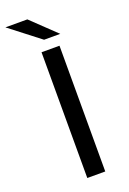

<svg xmlns="http://www.w3.org/2000/svg" viewBox="-182 -870 623 924"><g transform="rotate(-20 129.5 -408.0)"><path d="M96.6 -644V0H188.6V-644ZM-25.8 -816 128.8 -696.4H211.6L86.5 -816Z"/></g></svg>

Font: Montserrat Ace
Style: Regular
Weight: 500
Designer: Julieta Ulanovsky
Foundry: Julieta Ulanovsky
Version: Version 1